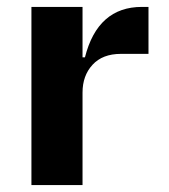

<svg xmlns="http://www.w3.org/2000/svg" viewBox="-20 -536 490 556"><path d="M71 -516H219V-370H226Q263 -516 391 -516H410V-380H330Q277 -380 248 -348.5Q219 -317 219 -268V0H71Z"/></svg>

Font: iA Writer Quattro V
Style: Regular
Weight: 400
Designer: Mike Abbink, Paul van der Laan, Pieter van Rosmalen, Oliver Reichenstein
Foundry: Information Architects Inc.
Version: Version 2.000